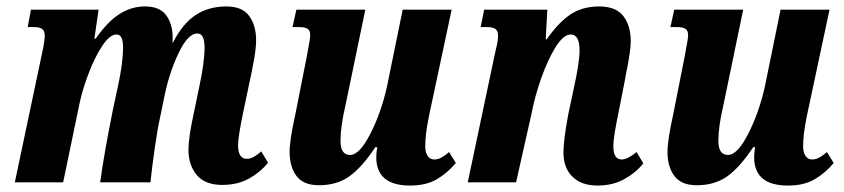

<svg xmlns="http://www.w3.org/2000/svg" viewBox="-20 -566 2619 596"><path d="M565 -101Q565 -139 581 -212L598 -294Q615 -372 615 -418Q615 -462 593 -462Q564 -463 534.5 -401.5Q505 -340 490 -265L476 -197Q469 -166 460.5 -107Q452 -48 447 0H291Q302 -83 330 -223L345 -293Q362 -370 362 -419Q362 -459 342 -459Q321 -459 298 -424.5Q275 -390 256 -340.5Q237 -291 228 -250L176 0H26L110 -398Q119 -439 119 -454Q119 -470 111 -476Q103 -482 85 -482H66L76 -536H286L273 -446H277Q314 -499 351 -522.5Q388 -546 430 -546Q476 -546 496 -518.5Q516 -491 516 -448Q516 -439 515 -434H517Q547 -493 587.5 -519.5Q628 -546 683 -546Q732 -546 753.5 -516.5Q775 -487 775 -441Q775 -417 768.5 -380.5Q762 -344 755 -313L734 -213Q728 -184 723.5 -157Q719 -130 719 -113Q719 -94 726 -83.5Q733 -73 745 -73Q757 -73 767 -78.5Q777 -84 791 -96L812 -61Q789 -32 753.5 -12Q718 8 670 8Q616 8 590.5 -23Q565 -54 565 -101Z M1148 -78Q1148 -93 1151 -109H1145Q1104 -47 1065 -19Q1026 9 970 9Q922 9 900.5 -19.5Q879 -48 879 -95Q879 -131 897 -212L932 -389Q933 -393 936 -411Q943 -446 943 -457Q943 -471 935 -476.5Q927 -482 907 -482H888L900 -536H1114L1052 -237Q1037 -174 1037 -128Q1037 -85 1067 -85Q1096 -85 1129.5 -150.5Q1163 -216 1181 -296L1230 -536H1382L1311 -203Q1300 -148 1300 -112Q1300 -93 1307.5 -82Q1315 -71 1328 -71Q1339 -71 1349.5 -76.5Q1360 -82 1374 -94L1395 -60Q1368 -28 1335 -9Q1302 10 1253 10Q1148 10 1148 -78Z M1729 -93Q1729 -130 1744 -211L1761 -291Q1779 -372 1779 -409Q1779 -459 1752 -459Q1729 -459 1704.5 -419.5Q1680 -380 1660 -323Q1640 -266 1631 -218L1582 0H1432L1516 -398Q1517 -403 1521.5 -422Q1526 -441 1526 -456Q1526 -470 1518 -476Q1510 -482 1491 -482H1472L1483 -536H1679L1674 -444H1677Q1715 -498 1752 -522Q1789 -546 1840 -546Q1892 -546 1915 -516Q1938 -486 1938 -438Q1938 -408 1923 -335L1919 -313L1899 -212Q1893 -183 1888.5 -156Q1884 -129 1884 -111Q1884 -71 1910 -71Q1928 -71 1956 -94L1977 -59Q1954 -30 1918 -10Q1882 10 1835 10Q1785 10 1757 -17.5Q1729 -45 1729 -93Z M2321 -78Q2321 -93 2324 -109H2318Q2277 -47 2238 -19Q2199 9 2143 9Q2095 9 2073.5 -19.5Q2052 -48 2052 -95Q2052 -131 2070 -212L2105 -389Q2106 -393 2109 -411Q2116 -446 2116 -457Q2116 -471 2108 -476.5Q2100 -482 2080 -482H2061L2073 -536H2287L2225 -237Q2210 -174 2210 -128Q2210 -85 2240 -85Q2269 -85 2302.5 -150.5Q2336 -216 2354 -296L2403 -536H2555L2484 -203Q2473 -148 2473 -112Q2473 -93 2480.5 -82Q2488 -71 2501 -71Q2512 -71 2522.5 -76.5Q2533 -82 2547 -94L2568 -60Q2541 -28 2508 -9Q2475 10 2426 10Q2321 10 2321 -78Z"/></svg>

Font: Noto Serif CondExtraBold
Style: Italic
Weight: 800
Width: 3
Italic angle: -12°
Designer: Monotype Design Team
Foundry: Monotype Imaging Inc.
Version: Version 1.001